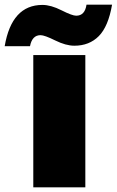

<svg xmlns="http://www.w3.org/2000/svg" viewBox="-67 -799 498 819"><path d="M75 0V-564H297V0ZM-47 -602Q-17 -778 114 -778Q150 -778 195.5 -755Q241 -732 258 -732Q295 -732 302 -779H411Q395 -686 354.5 -645Q314 -604 250 -604Q214 -604 168.5 -626.5Q123 -649 106 -649Q70 -649 61 -602Z"/></svg>

Font: Poppins Black
Style: Regular
Weight: 900
Designer: Ninad Kale (Devanagari), Jonny Pinhorn (Latin)
Foundry: Indian Type Foundry
Version: Version 3.200;PS 1.000;hotconv 16.6.54;makeotf.lib2.5.65590